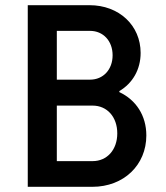

<svg xmlns="http://www.w3.org/2000/svg" viewBox="-20 -720 640 740"><path d="M87 0H336C457 0 544 -84 544 -198C544 -275 504 -335 440 -365V-369C491 -399 522 -452 522 -516C522 -622 439 -700 325 -700H87ZM199 -413V-601H327C378 -601 414 -562 414 -507C414 -452 378 -413 327 -413ZM199 -99V-313H337C393 -313 432 -269 432 -206C432 -143 393 -99 337 -99Z"/></svg>

Font: CommitMono
Style: 600Regular
Weight: 600
Monospace: yes
Designer: Eigil Nikolajsen
Foundry: Eigil Nikolajsen
Version: Version 1.143